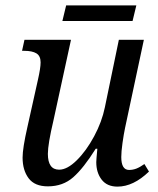

<svg xmlns="http://www.w3.org/2000/svg" viewBox="-20 -684 587 714"><path d="M338 -81Q338 -89 342 -131H336Q291 -59 252.5 -25Q214 9 158 9Q109 9 86.5 -21Q64 -51 64 -98Q64 -133 82 -212L121 -387Q131 -431 131 -452Q131 -476 115.5 -485.5Q100 -495 70 -495H62L71 -536H244L179 -237Q158 -148 158 -112Q158 -53 200 -53Q230 -53 265.5 -88Q301 -123 330 -177Q359 -231 370 -285L422 -536H515L445 -208Q440 -184 435.5 -152Q431 -120 431 -100Q431 -52 460 -52Q474 -52 487 -57Q500 -62 517 -74L534 -46Q476 10 417 10Q378 10 358 -16Q338 -42 338 -81ZM226 -664H487L473 -606H212Z"/></svg>

Font: Noto Serif Narrow
Style: Italic
Weight: 400
Width: 4
Italic angle: -12°
Designer: Monotype Design Team
Foundry: Monotype Imaging Inc.
Version: Version 1.001